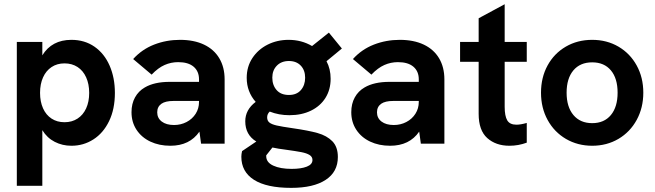

<svg xmlns="http://www.w3.org/2000/svg" viewBox="-20 -696 3174 930"><path d="M536.5 -246Q536.5 -167.5 508.5 -109.5Q480.5 -51.5 432.5 -20.8Q384.5 10 326 10Q282 10 245 -9Q208 -28 185 -65.5V204H61.5V-493H185V-428Q231 -503 326 -503Q390 -503 437.8 -469.8Q485.5 -436.5 511 -378Q536.5 -319.5 536.5 -246ZM292.5 -104Q328.5 -104 355.5 -121.5Q382.5 -139 397.2 -171Q412 -203 412 -246Q412 -289 397.2 -321.5Q382.5 -354 355.5 -371.5Q328.5 -389 292.5 -389Q256.5 -389 229.8 -371.2Q203 -353.5 188.5 -321.2Q174 -289 174 -246Q174 -203.5 188.5 -171.2Q203 -139 229.8 -121.5Q256.5 -104 292.5 -104Z M946 -58.5Q899 10 805 10Q751 10 708.2 -10.2Q665.5 -30.5 641.2 -67.5Q617 -104.5 617 -152.5Q617 -193.5 634 -224.2Q651 -255 681.5 -272.5Q727.5 -299.5 802 -299.5H944V-311.5Q944 -350.5 918 -372.8Q892 -395 843 -395Q808.5 -395 777.2 -381.2Q746 -367.5 714.5 -334.5L625 -410Q667.5 -457 726.5 -480Q785.5 -503 852 -503Q919.5 -503 968 -480Q1016.5 -457 1042.2 -413.8Q1068 -370.5 1068 -311.5V0H954ZM823 -90.5Q856 -90.5 883.8 -105Q911.5 -119.5 927.8 -145Q944 -170.5 944 -202.5V-207H820Q781.5 -207 762 -193.5Q741.5 -179 741.5 -152Q741.5 -124 763.5 -107.2Q785.5 -90.5 823 -90.5Z M1149 63Q1149 51 1152.5 36L1221.5 -10.5Q1168 -43 1168 -108.5Q1168 -164.5 1218.5 -202.5Q1197.5 -226 1186.2 -255.5Q1175 -285 1175 -319Q1175 -373 1202.5 -414.8Q1230 -456.5 1276.2 -479.8Q1322.5 -503 1378 -503Q1440.5 -503 1491.5 -473L1573 -538L1636 -461L1561.5 -399.5Q1581.5 -362 1581.5 -314.5Q1581.5 -262 1556.5 -222Q1531.5 -182 1486.2 -160Q1441 -138 1382 -138Q1330.5 -138 1286.5 -155.5Q1274 -144 1274 -127.5Q1274 -111.5 1284.5 -102.8Q1295 -94 1320 -88.2Q1345 -82.5 1397.5 -75Q1474 -64 1518.5 -51.5Q1563 -39 1589.8 -11.8Q1616.5 15.5 1616.5 64.5Q1616.5 136.5 1557.5 175.2Q1498.5 214 1390.5 214Q1271.5 214 1210.2 175Q1149 136 1149 63ZM1269.5 60.5Q1269.5 90.5 1303.5 106.2Q1337.5 122 1392.5 122Q1438.5 122 1466 111.2Q1493.5 100.5 1493.5 79Q1493.5 63.5 1479.5 54.8Q1465.5 46 1440 41Q1414.5 36 1360 28.5Q1330 25 1299.5 18.5L1269.5 56.5ZM1379.5 -236Q1417 -236 1437.5 -259.8Q1458 -283.5 1458 -319.5Q1458 -356 1436.8 -378.2Q1415.5 -400.5 1379.5 -400.5Q1343 -400.5 1321 -378Q1299 -355.5 1299 -320Q1299 -283.5 1319.8 -259.8Q1340.5 -236 1379.5 -236Z M2010.5 -58.5Q1963.5 10 1869.5 10Q1815.5 10 1772.8 -10.2Q1730 -30.5 1705.8 -67.5Q1681.5 -104.5 1681.5 -152.5Q1681.5 -193.5 1698.5 -224.2Q1715.5 -255 1746 -272.5Q1792 -299.5 1866.5 -299.5H2008.5V-311.5Q2008.5 -350.5 1982.5 -372.8Q1956.5 -395 1907.5 -395Q1873 -395 1841.8 -381.2Q1810.5 -367.5 1779 -334.5L1689.5 -410Q1732 -457 1791 -480Q1850 -503 1916.5 -503Q1984 -503 2032.5 -480Q2081 -457 2106.8 -413.8Q2132.5 -370.5 2132.5 -311.5V0H2018.5ZM1887.5 -90.5Q1920.5 -90.5 1948.2 -105Q1976 -119.5 1992.2 -145Q2008.5 -170.5 2008.5 -202.5V-207H1884.5Q1846 -207 1826.5 -193.5Q1806 -179 1806 -152Q1806 -124 1828 -107.2Q1850 -90.5 1887.5 -90.5Z M2298.5 -144.5V-396.5H2208.5V-493H2298.5V-607.5L2424.5 -675.5V-493H2531.5V-396.5H2424.5V-179Q2424.5 -134 2437 -113Q2449.5 -92 2481.5 -92Q2501.5 -92 2531.5 -100.5V-5Q2491 10 2447.5 10Q2382 10 2340.2 -27.2Q2298.5 -64.5 2298.5 -144.5Z M2600.5 -247Q2600.5 -320.5 2632.2 -378.8Q2664 -437 2720.5 -470Q2777 -503 2848.5 -503Q2919.5 -503 2975.8 -470Q3032 -437 3064 -378.8Q3096 -320.5 3096 -247Q3096 -174 3064 -115.2Q3032 -56.5 2975.5 -23.2Q2919 10 2848.5 10Q2778 10 2721.2 -23.2Q2664.5 -56.5 2632.5 -115Q2600.5 -173.5 2600.5 -247ZM2848.5 -99.5Q2906.5 -99.5 2939 -138.8Q2971.5 -178 2971.5 -247Q2971.5 -316.5 2939 -355.2Q2906.5 -394 2848.5 -394Q2790 -394 2757.2 -355Q2724.5 -316 2724.5 -247Q2724.5 -178 2757.5 -138.8Q2790.5 -99.5 2848.5 -99.5Z"/></svg>

Font: HK Grotesk
Style: Bold
Weight: 700
Designer: Alfredo Marco Pradil
Foundry: Hanken Design Co.
Version: Version 3.001